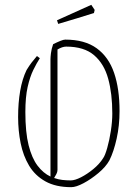

<svg xmlns="http://www.w3.org/2000/svg" viewBox="-20 -765 570 795"><path d="M145 -524Q132 -504 118 -475.5Q104 -447 94.5 -405Q85 -363 85 -301Q85 -217 98.5 -163.5Q112 -110 135.5 -79Q159 -48 189 -34V-520Q189 -528 191 -545Q193 -562 200 -582Q216 -590 229.5 -595.5Q243 -601 250 -601Q331 -601 380.5 -565Q430 -529 452.5 -463Q475 -397 475 -305Q475 -245 463 -191Q451 -137 433 -101Q418 -74 387.5 -48.5Q357 -23 326 -6.5Q295 10 275 10Q211 10 168 -14Q125 -38 100.5 -79Q76 -120 65.5 -172Q55 -224 55 -280Q55 -339 63.5 -388.5Q72 -438 90 -475Q101 -493 110.5 -505.5Q120 -518 133 -533ZM218 -61Q218 -53 213.5 -44.5Q209 -36 204 -28Q221 -22 238 -20Q255 -18 273 -18Q290 -18 315.5 -31Q341 -44 366.5 -65Q392 -86 407 -110Q415 -121 424 -152.5Q433 -184 439 -223Q445 -262 445 -295Q445 -377 428 -439Q411 -501 369.5 -536.5Q328 -572 254 -572Q238 -572 218 -560ZM221 -666 216 -681 358 -745 372 -724 369 -711Q337 -701 298 -689Q259 -677 221 -666Z"/></svg>

Font: Grenze Gotisch Thin
Style: Regular
Weight: 100
Designer: Renata Polastri
Foundry: Omnibus-Type
Version: Version 1.001